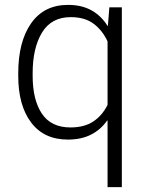

<svg xmlns="http://www.w3.org/2000/svg" viewBox="-20 -558 597 781"><path d="M54.2 -259.8Q54.2 -388.7 106.7 -463.4Q159.2 -538.1 256.8 -538.1Q312 -538.1 351.8 -516.1Q391.6 -494.1 417.5 -452.6L418.9 -453.1L424.8 -528.3H475.6V203.1H417.5V-67.4L416 -67.9Q389.6 -30.3 350.1 -10.3Q310.5 9.8 255.9 9.8Q159.2 9.8 106.7 -59.6Q54.2 -128.9 54.2 -249.5ZM112.8 -249.5Q112.8 -151.9 150.4 -95.7Q188 -39.6 266.6 -39.6Q322.3 -39.6 358.9 -63.5Q395.5 -87.4 417.5 -131.3V-389.6Q397 -434.1 361.1 -461.2Q325.2 -488.3 267.6 -488.3Q189 -488.3 150.9 -425.5Q112.8 -362.8 112.8 -259.8Z"/></svg>

Font: Roboto Web
Style: Light
Weight: 300
Designer: Google
Version: Version 1.200310; 2013